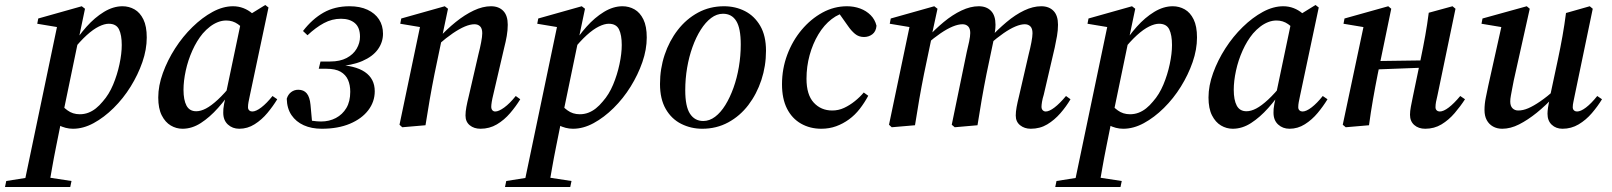

<svg xmlns="http://www.w3.org/2000/svg" viewBox="-101 -501 6448 768"><path d="M-81 247 -76 223 25 207H80L185 223L180 247ZM-7 247 129 -403 150 -389 48 -406 52 -427 226 -476 239 -466 213 -342 211 -334 149 -35 144 -17Q133 38 123.5 85Q114 132 107 172.5Q100 213 94 247ZM191 14Q161 14 132.5 -1Q104 -16 84 -45L131 -96Q148 -75 169 -59.5Q190 -44 218 -44Q236 -44 252 -50Q268 -56 282.5 -67.5Q297 -79 310 -95Q335 -123 351.5 -162.5Q368 -202 377 -244.5Q386 -287 386 -321Q386 -361 375 -383.5Q364 -406 334 -406Q317 -406 294.5 -395Q272 -384 245.5 -360Q219 -336 188 -297L179 -313H185Q212 -357 245 -394Q278 -431 315 -453.5Q352 -476 389 -476Q415 -476 437 -463.5Q459 -451 472.5 -423.5Q486 -396 486 -351Q486 -303 468.5 -252.5Q451 -202 421.5 -154.5Q392 -107 353.5 -69Q315 -31 273.5 -8.5Q232 14 191 14Z M629 14Q604 14 582 1Q560 -12 546 -39.5Q532 -67 532 -111Q532 -158 550.5 -209Q569 -260 599.5 -307.5Q630 -355 669 -393Q708 -431 749.5 -453.5Q791 -476 831 -476Q853 -476 872.5 -468.5Q892 -461 908.5 -447Q925 -433 937 -413L886 -374Q871 -390 850.5 -404.5Q830 -419 804 -419Q787 -419 770.5 -412.5Q754 -406 739 -394.5Q724 -383 710 -367Q686 -338 668.5 -299Q651 -260 642 -218.5Q633 -177 633 -142Q633 -101 645 -78.5Q657 -56 684 -56Q702 -56 723 -67Q744 -78 770.5 -102.5Q797 -127 829 -167L835 -148H832Q804 -106 771 -69Q738 -32 702.5 -9Q667 14 629 14ZM856 14Q829 14 810.5 -3Q792 -20 792 -50Q792 -58 792.5 -65.5Q793 -73 795.5 -86Q798 -99 803 -120L802 -123L865 -423L871 -426L960 -481L973 -471L898 -117Q895 -103 893 -92.5Q891 -82 891 -72Q891 -64 896 -59.5Q901 -55 908 -55Q923 -55 944.5 -71.5Q966 -88 989 -117L1008 -104Q991 -76 968.5 -49Q946 -22 917.5 -4Q889 14 856 14Z M1186 14Q1145 14 1114 0Q1083 -14 1065 -40.5Q1047 -67 1046 -106Q1051 -123 1063.5 -132.5Q1076 -142 1092 -142Q1114 -142 1126 -127.5Q1138 -113 1141 -82L1148 -6L1105 -29Q1126 -21 1147 -18Q1168 -15 1183 -15Q1216 -15 1242.5 -29Q1269 -43 1284.5 -69Q1300 -95 1300 -134Q1300 -161 1291 -181.5Q1282 -202 1261.5 -214Q1241 -226 1204 -226H1174L1181 -255H1220Q1259 -255 1285.5 -269Q1312 -283 1325.5 -306Q1339 -329 1339 -354Q1339 -391 1318.5 -408.5Q1298 -426 1263 -426Q1227 -426 1194.5 -408.5Q1162 -391 1129 -360L1111 -377Q1148 -425 1193 -450.5Q1238 -476 1297 -476Q1339 -476 1369 -462Q1399 -448 1415 -423.5Q1431 -399 1431 -366Q1431 -332 1410.5 -303.5Q1390 -275 1348.5 -257Q1307 -239 1244 -235L1240 -242Q1319 -240 1358.5 -213Q1398 -186 1398 -136Q1398 -94 1372 -60Q1346 -26 1298.5 -6Q1251 14 1186 14Z M1508 8 1497 -2 1581 -403 1602 -389 1500 -406 1504 -427 1678 -476 1691 -466 1667 -352 1666 -344 1637 -205Q1627 -155 1618 -103.5Q1609 -52 1601 0ZM1821 14Q1795 14 1778 0Q1761 -14 1761 -39Q1761 -54 1764.5 -73Q1768 -92 1774 -116L1813 -285Q1819 -308 1823.5 -331.5Q1828 -355 1828 -368Q1828 -387 1819.5 -395.5Q1811 -404 1797 -404Q1780 -404 1758.5 -395Q1737 -386 1710.5 -368Q1684 -350 1652 -322L1646 -347H1652Q1686 -384 1722 -413Q1758 -442 1794 -459Q1830 -476 1863 -476Q1894 -476 1912 -457.5Q1930 -439 1930 -402Q1930 -380 1926 -357Q1922 -334 1916 -311L1872 -122Q1868 -106 1866 -93.5Q1864 -81 1864 -74Q1864 -65 1868.5 -60Q1873 -55 1880 -55Q1894 -55 1916 -71Q1938 -87 1962 -117L1980 -104Q1963 -76 1939.5 -48.5Q1916 -21 1886.5 -3.5Q1857 14 1821 14Z M1919 247 1924 223 2025 207H2080L2185 223L2180 247ZM1993 247 2129 -403 2150 -389 2048 -406 2052 -427 2226 -476 2239 -466 2213 -342 2211 -334 2149 -35 2144 -17Q2133 38 2123.5 85Q2114 132 2107 172.5Q2100 213 2094 247ZM2191 14Q2161 14 2132.5 -1Q2104 -16 2084 -45L2131 -96Q2148 -75 2169 -59.5Q2190 -44 2218 -44Q2236 -44 2252 -50Q2268 -56 2282.5 -67.5Q2297 -79 2310 -95Q2335 -123 2351.5 -162.5Q2368 -202 2377 -244.5Q2386 -287 2386 -321Q2386 -361 2375 -383.5Q2364 -406 2334 -406Q2317 -406 2294.5 -395Q2272 -384 2245.5 -360Q2219 -336 2188 -297L2179 -313H2185Q2212 -357 2245 -394Q2278 -431 2315 -453.5Q2352 -476 2389 -476Q2415 -476 2437 -463.5Q2459 -451 2472.5 -423.5Q2486 -396 2486 -351Q2486 -303 2468.5 -252.5Q2451 -202 2421.5 -154.5Q2392 -107 2353.5 -69Q2315 -31 2273.5 -8.5Q2232 14 2191 14Z M2708 14Q2663 14 2624 -5.5Q2585 -25 2562 -65Q2539 -105 2539 -165Q2539 -226 2557.5 -281.5Q2576 -337 2610 -381Q2644 -425 2691 -450.5Q2738 -476 2795 -476Q2841 -476 2879 -456.5Q2917 -437 2940 -397.5Q2963 -358 2963 -298Q2963 -237 2944.5 -181Q2926 -125 2892.5 -81Q2859 -37 2812 -11.5Q2765 14 2708 14ZM2712 -17Q2737 -17 2759.5 -34Q2782 -51 2800.5 -81Q2819 -111 2833 -150Q2847 -189 2854.5 -233.5Q2862 -278 2862 -323Q2862 -388 2844 -417Q2826 -446 2791 -446Q2766 -446 2743.5 -429Q2721 -412 2702 -382Q2683 -352 2669 -313Q2655 -274 2647.5 -230Q2640 -186 2640 -140Q2640 -75 2659 -46Q2678 -17 2712 -17Z M3184 14Q3139 14 3103 -6.5Q3067 -27 3047 -66.5Q3027 -106 3027 -164Q3027 -226 3048 -282Q3069 -338 3105.5 -381.5Q3142 -425 3188.5 -450.5Q3235 -476 3287 -476Q3315 -476 3339.5 -467Q3364 -458 3381.5 -440.5Q3399 -423 3405 -398Q3403 -375 3388.5 -364Q3374 -353 3355 -353Q3334 -353 3319 -365.5Q3304 -378 3291 -397L3245 -462H3304V-453H3291Q3256 -448 3225.5 -424.5Q3195 -401 3172.5 -363.5Q3150 -326 3137.5 -280.5Q3125 -235 3125 -186Q3125 -122 3154 -90.5Q3183 -59 3228 -59Q3253 -59 3275.5 -69.5Q3298 -80 3318.5 -96.5Q3339 -113 3354 -131L3372 -118Q3357 -90 3338 -65.5Q3319 -41 3295 -23.5Q3271 -6 3243.5 4Q3216 14 3184 14Z M3466 8 3455 -2 3539 -403 3560 -389 3458 -406 3462 -427 3636 -476 3649 -466 3625 -355 3626 -353 3595 -205Q3585 -155 3576 -103.5Q3567 -52 3559 0ZM3718 8 3706 -2 3766 -293Q3771 -313 3775.5 -334.5Q3780 -356 3780 -369Q3780 -387 3771.5 -395.5Q3763 -404 3749 -404Q3732 -404 3710 -395Q3688 -386 3661.5 -368Q3635 -350 3604 -323L3598 -346H3604Q3638 -383 3673.5 -412.5Q3709 -442 3745 -459Q3781 -476 3814 -476Q3845 -476 3863 -457.5Q3881 -439 3881 -402Q3881 -388 3879 -376.5Q3877 -365 3875 -351V-348L3845 -205Q3835 -155 3826 -103.5Q3817 -52 3809 0ZM4022 14Q3997 14 3979.5 0Q3962 -14 3962 -39Q3962 -54 3965.5 -73Q3969 -92 3975 -116L4014 -285Q4020 -308 4024.5 -331.5Q4029 -355 4029 -368Q4029 -387 4020.5 -395.5Q4012 -404 3998 -404Q3982 -404 3960.5 -395Q3939 -386 3913 -368Q3887 -350 3855 -322L3849 -346H3855Q3890 -383 3925 -412.5Q3960 -442 3995.5 -459Q4031 -476 4064 -476Q4095 -476 4113 -457.5Q4131 -439 4131 -402Q4131 -380 4127 -357Q4123 -334 4118 -311L4074 -122Q4069 -106 4067 -93.5Q4065 -81 4065 -74Q4065 -65 4070 -60Q4075 -55 4082 -55Q4096 -55 4117 -71Q4138 -87 4163 -117L4181 -104Q4164 -75 4140.5 -48Q4117 -21 4088 -3.5Q4059 14 4022 14Z M4120 247 4125 223 4226 207H4281L4386 223L4381 247ZM4194 247 4330 -403 4351 -389 4249 -406 4253 -427 4427 -476 4440 -466 4414 -342 4412 -334 4350 -35 4345 -17Q4334 38 4324.5 85Q4315 132 4308 172.5Q4301 213 4295 247ZM4392 14Q4362 14 4333.5 -1Q4305 -16 4285 -45L4332 -96Q4349 -75 4370 -59.5Q4391 -44 4419 -44Q4437 -44 4453 -50Q4469 -56 4483.5 -67.5Q4498 -79 4511 -95Q4536 -123 4552.5 -162.5Q4569 -202 4578 -244.5Q4587 -287 4587 -321Q4587 -361 4576 -383.5Q4565 -406 4535 -406Q4518 -406 4495.5 -395Q4473 -384 4446.5 -360Q4420 -336 4389 -297L4380 -313H4386Q4413 -357 4446 -394Q4479 -431 4516 -453.5Q4553 -476 4590 -476Q4616 -476 4638 -463.5Q4660 -451 4673.5 -423.5Q4687 -396 4687 -351Q4687 -303 4669.5 -252.5Q4652 -202 4622.5 -154.5Q4593 -107 4554.5 -69Q4516 -31 4474.5 -8.5Q4433 14 4392 14Z M4830 14Q4805 14 4783 1Q4761 -12 4747 -39.5Q4733 -67 4733 -111Q4733 -158 4751.5 -209Q4770 -260 4800.5 -307.5Q4831 -355 4870 -393Q4909 -431 4950.5 -453.5Q4992 -476 5032 -476Q5054 -476 5073.5 -468.5Q5093 -461 5109.5 -447Q5126 -433 5138 -413L5087 -374Q5072 -390 5051.5 -404.5Q5031 -419 5005 -419Q4988 -419 4971.5 -412.5Q4955 -406 4940 -394.5Q4925 -383 4911 -367Q4887 -338 4869.5 -299Q4852 -260 4843 -218.5Q4834 -177 4834 -142Q4834 -101 4846 -78.5Q4858 -56 4885 -56Q4903 -56 4924 -67Q4945 -78 4971.5 -102.5Q4998 -127 5030 -167L5036 -148H5033Q5005 -106 4972 -69Q4939 -32 4903.5 -9Q4868 14 4830 14ZM5057 14Q5030 14 5011.5 -3Q4993 -20 4993 -50Q4993 -58 4993.5 -65.5Q4994 -73 4996.5 -86Q4999 -99 5004 -120L5003 -123L5066 -423L5072 -426L5161 -481L5174 -471L5099 -117Q5096 -103 5094 -92.5Q5092 -82 5092 -72Q5092 -64 5097 -59.5Q5102 -55 5109 -55Q5124 -55 5145.5 -71.5Q5167 -88 5190 -117L5209 -104Q5192 -76 5169.5 -49Q5147 -22 5118.5 -4Q5090 14 5057 14Z M5282 8 5270 -2 5355 -403 5375 -389 5273 -406 5277 -427 5452 -476 5464 -466 5439 -345 5410 -205Q5400 -155 5391 -103.5Q5382 -52 5375 0ZM5345 -221V-256L5635 -260V-232ZM5600 14Q5573 14 5556 -1Q5539 -16 5539 -42Q5539 -56 5542.5 -74.5Q5546 -93 5551 -117L5582 -266Q5592 -314 5600 -358.5Q5608 -403 5614 -450L5709 -476L5721 -466L5649 -120Q5645 -104 5643 -93Q5641 -82 5641 -72Q5641 -64 5646 -59.5Q5651 -55 5658 -55Q5673 -55 5694 -71Q5715 -87 5740 -117L5759 -104Q5741 -76 5717.5 -48.5Q5694 -21 5665 -3.5Q5636 14 5600 14Z M5908 14Q5887 14 5871 5Q5855 -4 5846 -20.5Q5837 -37 5837 -61Q5837 -85 5842 -109.5Q5847 -134 5852 -158L5907 -405L5921 -390L5825 -406L5829 -427L6006 -476L6018 -466L5954 -179Q5951 -164 5948 -148Q5945 -132 5942.5 -118.5Q5940 -105 5940 -95Q5940 -77 5949 -68Q5958 -59 5972 -59Q5991 -59 6012 -68Q6033 -77 6060 -95.5Q6087 -114 6120 -143L6128 -117H6117Q6082 -79 6046 -50Q6010 -21 5975.5 -3.5Q5941 14 5908 14ZM6149 14Q6123 14 6106 -2Q6089 -18 6089 -46Q6089 -56 6091 -70Q6093 -84 6099 -111V-115L6131 -265Q6141 -312 6149 -357Q6157 -402 6163 -449L6258 -476L6270 -466L6198 -120Q6195 -104 6192.5 -93Q6190 -82 6190 -72Q6190 -64 6195 -59.5Q6200 -55 6207 -55Q6222 -55 6243 -71Q6264 -87 6288 -117L6307 -104Q6290 -76 6266.5 -48.5Q6243 -21 6213.5 -3.5Q6184 14 6149 14Z"/></svg>

Font: Source Serif 4 48pt SemiBold
Style: Italic
Weight: 600
Italic angle: -12°
Designer: Frank Grießhammer
Foundry: Adobe Systems Incorporated
Version: Version 4.004;hotconv 1.0.116;makeotfexe 2.5.65601